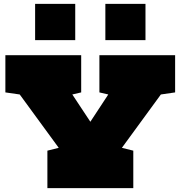

<svg xmlns="http://www.w3.org/2000/svg" viewBox="-20 -973 934 993"><path d="M524.9 -953.1H732.4V-765.6H524.9ZM369.1 -953.1V-765.6H161.6V-953.1ZM225.1 0V-193.8L283.7 -208.5L82 -484.4L7.8 -495.1V-687.5H399.9V-495.1L354 -484.4L447.3 -343.3L540 -484.4L494.1 -495.1V-687.5H885.7V-495.1L812 -484.4L610.4 -208.5L669.4 -193.8V0Z"/></svg>

Font: Holtwood One SC
Style: Regular
Weight: 400
Version: Version 1.000